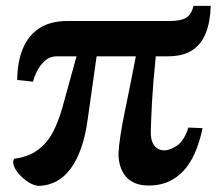

<svg xmlns="http://www.w3.org/2000/svg" viewBox="-20 -606 728 636"><path d="M112.5 9.5Q98 10.5 80.8 1.2Q63.5 -8 48.8 -23Q34 -38 27.2 -53.5Q20.5 -69 26.5 -80Q74.5 -86.5 105.2 -109.2Q136 -132 154.8 -167.5Q173.5 -203 186 -247.5L233.5 -419.5H167.5Q146.5 -419.5 130.2 -405.8Q114 -392 103.8 -372.5Q93.5 -353 89.5 -335.5L37 -341Q37.5 -401.5 55.8 -445.2Q74 -489 110.8 -512.8Q147.5 -536.5 204 -536.5H544Q578.5 -536.5 596.2 -547Q614 -557.5 621 -586.5H678Q676.5 -532.5 661.2 -495.2Q646 -458 615.5 -438.8Q585 -419.5 537 -419.5H496Q491 -370.5 488 -333.2Q485 -296 483.5 -267.5Q482 -239 481 -215.8Q480 -192.5 479.5 -172Q478.5 -141.5 490.2 -125Q502 -108.5 523 -108Q544.5 -108 567.5 -124.5Q590.5 -141 604 -183.5L651 -181.5Q644 -147 631.2 -113Q618.5 -79 597.5 -51.5Q576.5 -24 545.5 -7.8Q514.5 8.5 471.5 8.5Q446.5 8.5 427.8 0.8Q409 -7 397 -21Q385 -35 378.8 -54.5Q372.5 -74 372.5 -97.5Q373.5 -121.5 378.8 -155.8Q384 -190 392.5 -232Q401 -274 410.8 -321.5Q420.5 -369 430 -419.5H300L270.5 -211Q263 -155.5 248.5 -114.8Q234 -74 213.8 -47Q193.5 -20 168 -6Q142.5 8 112.5 9.5Z"/></svg>

Font: Merriweather 72pt ExtraBold
Style: Regular
Weight: 800
Version: Version 2.100